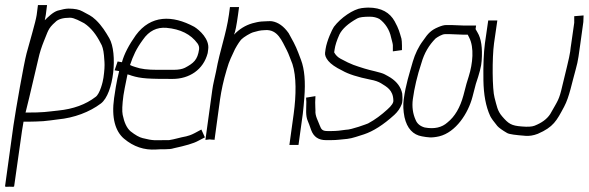

<svg xmlns="http://www.w3.org/2000/svg" viewBox="-43 -557 2327 759"><path d="M58 -112C58 -113 63 -132 72 -169C81 -206 93 -257 108 -322C114 -350 122 -373 130 -393C147 -433 146 -444 176 -470C186 -481 206 -487 234 -487C251 -487 276 -472 290 -465C317 -447 338 -420 355 -386C361 -377 366 -361 368 -338L370 -312C371 -298 370 -277 366 -250C364 -234 352 -186 335 -174C296 -144 247 -126 187 -120C139 -115 133 -112 58 -112ZM50 -76H71C90 -76 108 -77 128 -78C151 -80 162 -82 186 -85C250 -91 311 -114 356 -148C407 -187 423 -347 389 -406C375 -430 360 -455 336 -478C317 -496 308 -498 283 -512C271 -519 253 -523 228 -523C217 -523 203 -520 185 -515C166 -509 146 -489 134 -477C136 -486 137 -493 138 -498L143 -537H107L102 -498C98 -470 73 -388 62 -346C51 -304 20 -128 10 -60L-23 179C-23 182 -17 182 -5 181C7 182 13 182 13 179L44 -40C46 -53 48 -64 50 -76Z M471 -300C484 -338 495 -363 522 -400C546 -435 577 -450 615 -447C670 -442 711 -422 738 -385C743 -378 745 -370 744 -362C738 -320 722 -307 688 -289C678 -284 663 -281 644 -281H578C542 -281 514 -284 492 -292L480 -296C477 -297 474 -299 471 -300ZM778 -347 780 -362C786 -402 746 -438 725 -451C638 -498 553 -498 494 -418C467 -380 448 -344 439 -311L422 -314L410 -279L428 -276C428 -274 425 -264 421 -246C417 -228 413 -203 408 -169C397 -91 413 -38 447 -9C485 23 527 37 574 34C584 33 596 33 610 33C624 33 635 32 644 29C690 19 722 10 740 0L767 -14L753 -45L727 -31C712 -23 701 -20 693 -18C670 -14 646 -6 625 -3H606C570 -3 564 0 521 -11C508 -14 492 -23 473 -38C458 -51 448 -73 442 -103C439 -117 440 -143 445 -180C446 -190 452 -218 461 -263C466 -262 472 -260 477 -258C515 -246 546 -245 639 -245C705 -245 761 -281 778 -347Z M805 -4 827 -165C832 -199 840 -238 853 -281C864 -320 873 -334 886 -363C897 -383 906 -396 912 -402C920 -410 947 -427 960 -430C977 -434 980 -437 1006 -438C1055 -441 1071 -396 1091 -358C1098 -345 1107 -318 1113 -304C1129 -255 1128 -181 1118 -107L1101 16H1137L1154 -107C1157 -129 1158 -149 1160 -171C1165 -233 1161 -283 1147 -320C1143 -330 1139 -340 1136 -349C1126 -376 1111 -403 1098 -426C1079 -453 1057 -469 1032 -473C1025 -474 1011 -473 991 -472C978 -471 967 -468 955 -465C927 -457 903 -442 882 -420C887 -430 892 -456 898 -499L902 -529H866L862 -499C851 -421 827 -362 811 -274C806 -249 799 -224 796 -200L769 -4L787 -6C790 -5 792 -5 795 -5C798 -5 802 -5 805 -4Z M1269 -39H1251C1232 -39 1227 -45 1221 -61C1215 -78 1202 -99 1204 -120C1204 -126 1203 -137 1203 -152L1204 -177L1167 -171L1168 -154C1168 -127 1164 -100 1174 -78C1177 -72 1181 -60 1187 -43C1197 -16 1216 -3 1246 -3H1264C1293 -3 1303 -6 1330 -8C1350 -10 1376 -20 1396 -26C1432 -38 1472 -63 1516 -103C1529 -115 1539 -129 1545 -145C1548 -152 1549 -166 1547 -187C1542 -212 1527 -233 1501 -250C1495 -254 1487 -258 1478 -263C1464 -271 1419 -279 1398 -286C1361 -298 1349 -300 1303 -325C1292 -331 1284 -339 1278 -350L1280 -363C1282 -377 1288 -397 1299 -421C1310 -443 1333 -464 1369 -484C1378 -489 1394 -491 1419 -491C1433 -491 1446 -488 1457 -482C1480 -465 1497 -439 1503 -409C1505 -399 1509 -389 1510 -379V-354L1546 -359V-377C1546 -389 1545 -399 1544 -404C1536 -431 1534 -442 1517 -473C1498 -507 1465 -527 1413 -527C1404 -527 1396 -526 1387 -525C1354 -521 1304 -487 1277 -451C1270 -441 1249 -396 1244 -363L1242 -348C1241 -339 1245 -328 1255 -316C1265 -304 1283 -291 1310 -278C1334 -264 1372 -252 1422 -242C1439 -239 1453 -234 1463 -228C1485 -214 1511 -202 1512 -160C1513 -151 1505 -139 1488 -124C1465 -103 1440 -84 1412 -69C1407 -67 1347 -44 1324 -44C1305 -41 1287 -39 1269 -39Z M1787 -420H1806L1812 -408C1832 -369 1826 -306 1810 -255C1805 -241 1798 -216 1789 -180C1776 -132 1755 -96 1726 -73C1704 -53 1674 -46 1636 -53C1618 -58 1606 -68 1600 -83C1589 -107 1585 -135 1589 -165C1595 -209 1606 -257 1623 -308C1634 -347 1653 -379 1679 -405C1687 -411 1705 -422 1716 -422H1736ZM1741 -458H1721C1712 -458 1702 -455 1690 -450C1661 -438 1649 -425 1630 -397C1611 -372 1598 -344 1589 -314C1575 -264 1561 -224 1553 -164C1550 -142 1551 -119 1556 -94C1566 -49 1590 -24 1625 -18C1648 -14 1662 -11 1693 -18C1759 -34 1808 -109 1825 -175C1831 -198 1835 -214 1838 -225C1852 -266 1860 -296 1861 -316C1865 -368 1859 -405 1845 -428L1837 -442L1839 -456H1792Z M1887 -476 1874 -386C1869 -348 1867 -299 1868 -239C1869 -184 1877 -137 1895 -98C1899 -90 1908 -77 1923 -59C1929 -52 1943 -42 1962 -31C1971 -26 1996 -23 2035 -20C2049 -19 2065 -21 2083 -28C2145 -55 2157 -79 2187 -135C2208 -174 2218 -231 2233 -283C2243 -317 2246 -349 2251 -383L2263 -470L2264 -496L2227 -493V-467L2215 -383C2214 -375 2212 -365 2211 -353C2209 -334 2189 -256 2180 -218C2167 -161 2163 -161 2132 -106C2119 -86 2098 -71 2070 -60C2060 -56 2043 -55 2020 -57C1978 -60 1967 -68 1942 -97C1923 -119 1921 -138 1912 -171C1903 -202 1902 -328 1910 -386L1923 -476Z"/></svg>

Font: Reckless Catfish
Style: It
Weight: 400
Foundry: Cannot Into Space Fonts
Version: Version 0.2894